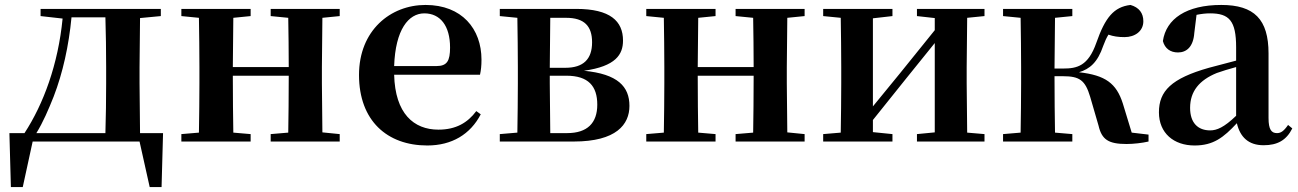

<svg xmlns="http://www.w3.org/2000/svg" viewBox="-20 -572 5246 776"><path d="M144 -507 233 -497C215 -312 156 -152 79 -34H18L24 184H72L112 0H544L585 184H633L639 -34H546L544 -235V-301L546 -499L630 -507V-536H144ZM406 -34H127C154 -78 176 -129 197 -182C234 -278 258 -387 269 -502H406C408 -445 409 -357 409 -301V-235C409 -178 408 -91 406 -34Z M1074 -507 1145 -500C1146 -445 1147 -363 1147 -301H921L923 -500L993 -507V-536H713V-507L784 -500C785 -442 786 -357 786 -301V-235C786 -179 785 -94 784 -36L713 -30V0H993V-30L923 -36C922 -94 921 -182 921 -266H1147C1147 -182 1146 -94 1145 -36L1074 -30V0H1353V-30L1283 -37L1281 -235V-301L1283 -500L1353 -507V-536H1074Z M1707 16C1806 16 1881 -29 1923 -110L1905 -123C1870 -76 1823 -48 1752 -48C1652 -48 1577 -113 1573 -270H1920C1924 -288 1926 -306 1926 -331C1926 -455 1847 -552 1700 -552C1558 -552 1431 -449 1431 -269C1431 -84 1545 16 1707 16ZM1573 -305C1578 -452 1631 -518 1695 -518C1759 -518 1799 -468 1799 -380C1799 -326 1787 -305 1744 -305Z M2069 0H2299C2471 0 2524 -69 2524 -144C2524 -222 2477 -273 2340 -286C2469 -304 2498 -352 2498 -408C2498 -487 2446 -536 2309 -536H2000V-507L2071 -500C2072 -442 2073 -357 2073 -301V-235C2073 -179 2072 -94 2071 -36L2000 -30V0ZM2204 -500H2268C2342 -500 2373 -466 2373 -401C2373 -333 2338 -298 2265 -298H2202ZM2202 -266H2269C2358 -266 2394 -224 2394 -149C2394 -75 2354 -34 2272 -34H2204L2202 -235Z M2953 -507 3024 -500C3025 -445 3026 -363 3026 -301H2800L2802 -500L2872 -507V-536H2592V-507L2663 -500C2664 -442 2665 -357 2665 -301V-235C2665 -179 2664 -94 2663 -36L2592 -30V0H2872V-30L2802 -36C2801 -94 2800 -182 2800 -266H3026C3026 -182 3025 -94 3024 -36L2953 -30V0H3232V-30L3162 -37L3160 -235V-301L3162 -500L3232 -507V-536H2953Z M3686 -507 3758 -499V-450L3616 -274L3508 -142V-498L3587 -507V-536H3307V-507L3378 -500C3379 -442 3380 -357 3380 -301V-235C3380 -179 3379 -94 3378 -36L3307 -30V0H3587V-30L3508 -38V-87L3645 -258L3758 -398V-37L3686 -30V0H3959V-30L3889 -36L3887 -235V-301L3889 -500L3959 -507V-536H3686Z M4420 -64C4433 -8 4460 10 4533 10C4561 10 4596 6 4622 0V-28L4554 -36L4518 -154C4492 -235 4448 -268 4341 -280C4384 -293 4416 -319 4439 -387C4446 -406 4452 -419 4460 -432C4480 -425 4499 -422 4525 -422C4567 -422 4601 -446 4601 -486C4601 -519 4584 -542 4549 -552C4482 -544 4447 -502 4411 -399C4378 -305 4333 -295 4277 -295H4242L4244 -500L4314 -507V-536H4034V-507L4105 -500C4106 -442 4107 -357 4107 -301V-235C4107 -179 4106 -94 4105 -36L4034 -30V0H4314V-30L4244 -36C4243 -94 4242 -182 4242 -264H4276C4343 -264 4366 -248 4386 -181Z M5087 15C5143 15 5179 -5 5203 -53L5186 -67C5168 -41 5156 -34 5141 -34C5119 -34 5107 -48 5107 -95V-356C5107 -494 5049 -552 4916 -552C4775 -552 4693 -496 4680 -406C4688 -376 4710 -360 4741 -360C4775 -360 4803 -382 4807 -439L4816 -512C4836 -516 4853 -518 4871 -518C4948 -518 4976 -488 4976 -381V-327L4866 -298C4714 -255 4664 -204 4664 -118C4664 -34 4724 16 4808 16C4884 16 4925 -16 4979 -74C4992 -18 5026 15 5087 15ZM4976 -104C4927 -57 4898 -45 4871 -45C4822 -45 4790 -75 4790 -136C4790 -203 4827 -248 4898 -277C4918 -284 4946 -293 4976 -301Z"/></svg>

Font: Noto Serif SC
Style: Bold
Weight: 700
Designer: Ryoko NISHIZUKA 西塚涼子 (kana & ideographs); Frank Grießhammer (Latin, Greek & Cyrillic); Wenlong ZHANG 张文龙 (bopomofo); San
Foundry: Adobe
Version: Version 2.001;hotconv 1.1.0;makeotfexe 2.6.0